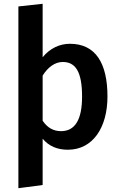

<svg xmlns="http://www.w3.org/2000/svg" viewBox="-20 -775 636 1013"><path d="M349 -544C296 -544 244 -521 205 -473V-755L77 -741V218L205 201V-43C238 -4 282 15 338 15C470 15 547 -102 547 -266C547 -442 484 -544 349 -544ZM302 -83C262 -83 230 -101 205 -138V-376C232 -420 270 -448 311 -448C379 -448 413 -396 413 -265C413 -144 376 -83 302 -83Z"/></svg>

Font: Fira Sans Medium
Style: Regular
Weight: 500
Designer: Carrois Corporate & Edenspiekermann AG
Foundry: Carrois Corporate GbR & Edenspiekermann AG
Version: Version 4.203